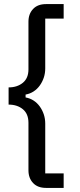

<svg xmlns="http://www.w3.org/2000/svg" viewBox="-20 -780 389 938"><path d="M205 138Q164 138 141.5 114Q119 90 119 52V-180Q119 -224 91.5 -246.5Q64 -269 22 -269V-353Q64 -353 91.5 -375.5Q119 -398 119 -441V-674Q119 -712 141.5 -736Q164 -760 205 -760H291V-689H201V-446Q201 -422 194 -401Q187 -380 174.5 -362.5Q162 -345 144.5 -333.5Q127 -322 105 -318V-304Q127 -300 144.5 -288.5Q162 -277 174.5 -259.5Q187 -242 194 -221Q201 -200 201 -176V67H291V138Z"/></svg>

Font: IBM Plex Sans Text
Style: Regular
Weight: 450
Designer: Mike Abbink, Paul van der Laan, Pieter van Rosmalen
Foundry: Bold Monday
Version: Version 3.005